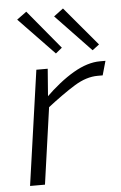

<svg xmlns="http://www.w3.org/2000/svg" viewBox="-53 -770 509 808"><g transform="rotate(-5 201.5 -366.0)"><path d="M158 -485 148 -355 152 -340 104 0H41L110 -485ZM403 -497 386 -437H365Q317 -437 266.5 -406Q216 -375 144 -319L142 -363Q207 -427 267 -462Q327 -497 380 -497ZM244 -732 382 -568 353 -546 204 -702ZM89 -732 225 -568 198 -546 48 -702Z"/></g></svg>

Font: Exo 2 Light
Style: Italic
Weight: 300
Italic angle: -8°
Designer: Natanael Gama
Foundry: Natanael Gama
Version: Version 2.010